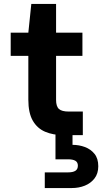

<svg xmlns="http://www.w3.org/2000/svg" viewBox="-20 -682 516 969"><path d="M302 0Q248 0 208 -17Q168 -34 145.5 -73Q123 -112 123 -179V-400H34V-517H123L138 -662H263V-517H396V-400H263V-178Q263 -145 277.5 -132Q292 -119 327 -119H398V0ZM206 267V188H323Q348 188 360.5 180Q373 172 373 154Q373 137 360.5 129.5Q348 122 323 122H260V-4H346V49Q379 49 408.5 60Q438 71 457 94.5Q476 118 476 157Q476 194 457 218.5Q438 243 408 255Q378 267 343 267Z"/></svg>

Font: DM Sans 11pt ExtraBold
Style: Regular
Weight: 800
Version: Version 4.004;gftools[0.9.30]